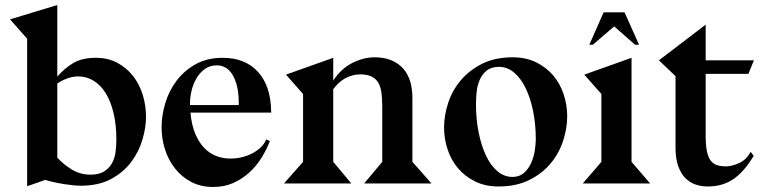

<svg xmlns="http://www.w3.org/2000/svg" viewBox="-20 -730 3052 764"><path d="M208 -425Q235 -457 270.5 -478.5Q306 -500 361 -500Q410 -500 447 -480Q484 -460 509.5 -427.5Q535 -395 548 -352.5Q561 -310 561 -265Q561 -223 547 -175Q533 -127 502.5 -86Q472 -45 422.5 -18Q373 9 301 9Q278 9 238 3Q198 -3 160 -14L88 11V-576L20 -653L208 -710ZM208 -103Q230 -78 264 -56.5Q298 -35 340 -35Q373 -35 393 -47Q413 -59 424.5 -78.5Q436 -98 439.5 -123Q443 -148 443 -174Q443 -233 432 -279.5Q421 -326 401 -358.5Q381 -391 353 -408.5Q325 -426 291 -426Q252 -426 208 -398Z M1059 -282H738Q742 -234 756.5 -199Q771 -164 792 -142Q813 -120 840 -109.5Q867 -99 896 -99Q922 -99 945 -105Q968 -111 987 -121.5Q1006 -132 1019.5 -145.5Q1033 -159 1039 -175L1054 -169Q1041 -135 1020.5 -102Q1000 -69 972 -43.5Q944 -18 908.5 -2Q873 14 828 14Q779 14 741 -6Q703 -26 676.5 -59.5Q650 -93 636.5 -135.5Q623 -178 623 -223Q623 -271 638 -320.5Q653 -370 683.5 -410Q714 -450 759.5 -475Q805 -500 866 -500Q956 -500 1007 -443.5Q1058 -387 1059 -285L1060 -283H1059ZM930 -321Q930 -361 922.5 -389.5Q915 -418 903 -436Q891 -454 875.5 -462Q860 -470 843 -470Q815 -470 794.5 -455Q774 -440 761 -417Q748 -394 742 -368Q736 -342 736 -319V-312H930Z M1429 0 1501 -86V-308Q1501 -337 1498 -360Q1495 -383 1486 -399.5Q1477 -416 1459.5 -425Q1442 -434 1413 -434Q1385 -434 1357.5 -420.5Q1330 -407 1306 -375V-86L1378 0H1110L1186 -86V-356L1118 -433L1306 -500V-409Q1336 -456 1381 -479Q1426 -502 1471 -502Q1509 -502 1537.5 -490Q1566 -478 1584.5 -457Q1603 -436 1612 -406.5Q1621 -377 1621 -342V-86L1697 0Z M2237 -267Q2237 -219 2220.5 -169Q2204 -119 2170.5 -79Q2137 -39 2085.5 -13.5Q2034 12 1964 12Q1911 12 1870.5 -8Q1830 -28 1802.5 -60.5Q1775 -93 1761 -135.5Q1747 -178 1747 -223Q1747 -271 1763.5 -321Q1780 -371 1814 -411Q1848 -451 1899 -476.5Q1950 -502 2020 -502Q2073 -502 2113.5 -482Q2154 -462 2181.5 -429.5Q2209 -397 2223 -354.5Q2237 -312 2237 -267ZM1966 -464Q1935 -464 1916.5 -449Q1898 -434 1888.5 -411.5Q1879 -389 1876.5 -363Q1874 -337 1874 -314Q1874 -256 1884.5 -203.5Q1895 -151 1913.5 -111.5Q1932 -72 1959 -49Q1986 -26 2019 -26Q2047 -26 2065 -42Q2083 -58 2093.5 -81.5Q2104 -105 2108 -131Q2112 -157 2112 -176Q2112 -235 2101.5 -287Q2091 -339 2072 -378.5Q2053 -418 2026 -441Q1999 -464 1966 -464Z M2382 -681H2465L2523 -552H2507L2424 -625L2339 -552H2325ZM2493 -500V-86L2567 0H2299L2373 -86V-356L2305 -433Z M2788 -490H2980L2958 -436H2788V-190Q2788 -154 2792.5 -130.5Q2797 -107 2806.5 -93Q2816 -79 2831.5 -73.5Q2847 -68 2869 -68Q2892 -68 2921 -81Q2950 -94 2967 -126L2979 -110Q2943 -49 2900 -18.5Q2857 12 2796 12Q2770 12 2747 4Q2724 -4 2706.5 -22Q2689 -40 2678.5 -69.5Q2668 -99 2668 -142V-427L2602 -490L2788 -632Z"/></svg>

Font: Bluu Next Cyrillic
Style: Bold
Weight: 700
Designer: Igor Stepanchenko
Foundry: Igor Stepanchenko
Version: Version 1.000